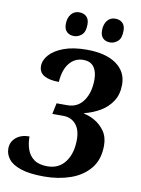

<svg xmlns="http://www.w3.org/2000/svg" viewBox="-100 -988 783 1065"><g transform="rotate(10 292.0 -455.5)"><path d="M224 10Q143 10 94 -6Q45 -22 23.5 -49Q2 -76 2 -108Q2 -147 31 -171Q60 -195 106 -195Q106 -155 117.5 -122Q129 -89 156.5 -69Q184 -49 232 -49Q296 -49 332 -97Q368 -145 368 -223Q368 -279 341.5 -309.5Q315 -340 270 -340H209L222 -402H283Q341 -402 373.5 -448.5Q406 -495 406 -568Q406 -613 386.5 -639Q367 -665 327 -665Q279 -665 248.5 -627Q218 -589 214 -521Q160 -521 130.5 -538Q101 -555 101 -591Q101 -624 128 -654.5Q155 -685 207.5 -704.5Q260 -724 336 -724Q443 -724 502.5 -682Q562 -640 562 -567Q562 -512 537 -473.5Q512 -435 471.5 -411Q431 -387 383 -375L382 -372Q411 -367 443.5 -348.5Q476 -330 499 -297.5Q522 -265 522 -217Q522 -137 480.5 -87Q439 -37 371.5 -13.5Q304 10 224 10ZM456 -786Q430 -786 415 -800.5Q400 -815 400 -844Q400 -878 416.5 -899.5Q433 -921 462 -921Q487 -921 502.5 -906.5Q518 -892 518 -863Q518 -820 498 -803Q478 -786 456 -786ZM252 -786Q227 -786 211.5 -800.5Q196 -815 196 -844Q196 -878 213 -899.5Q230 -921 259 -921Q284 -921 299.5 -906.5Q315 -892 315 -863Q315 -820 295 -803Q275 -786 252 -786Z"/></g></svg>

Font: Noto Serif SemiCondensed
Style: Bold Italic
Weight: 700
Width: 4
Italic angle: -12°
Designer: Monotype Design Team
Foundry: Monotype Imaging Inc.
Version: Version 2.014